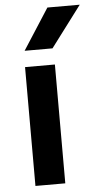

<svg xmlns="http://www.w3.org/2000/svg" viewBox="-56 -843 456 878"><g transform="rotate(-5 172.0 -404.0)"><path d="M70.5 0V-545.5H207.5V0ZM75 -620 196 -808H344.5L203 -620Z"/></g></svg>

Font: Encode Sans SemiExpanded SemiExpanded SemiBold
Style: Regular
Weight: 600
Width: 6
Designer: Multiple Designers
Foundry: Impallari Type
Version: Version 3.000; ttfautohint (v1.8.3) -l 8 -r 50 -G 200 -x 14 